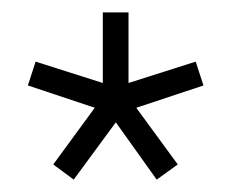

<svg xmlns="http://www.w3.org/2000/svg" viewBox="-20 -720 388 310"><path d="M99 -430 66 -454.5 133 -546 25 -582 37.5 -620.5 146 -586V-700H187.5V-586L296 -620.5L308.5 -582L200 -546L267 -454.5L233 -430L167 -522.5Z"/></svg>

Font: Urbanist ExtraLight
Style: Regular
Weight: 200
Designer: Corey Hu
Foundry: Corey Hu
Version: Version 1.330; ttfautohint (v1.8.4.7-5d5b)